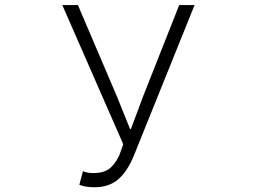

<svg xmlns="http://www.w3.org/2000/svg" viewBox="-20 -749 1040 781"><path d="M364.3 12.7Q329.1 12.7 302.7 2.9L317.4 -52.7Q335 -44.9 359.4 -44.9Q399.4 -44.9 422.9 -61.5Q446.3 -78.1 464.8 -116.2L481.4 -162.1L233.4 -728.5H296.9L456.1 -355.5L508.8 -224.6H512.7L561.5 -355.5L709 -728.5H771.5L525.4 -118.2Q499 -52.7 461.4 -20Q423.8 12.7 364.3 12.7Z"/></svg>

Font: Gen Shin Gothic Monospace Light
Style: Regular
Weight: 300
Designer: [Source Han Sans]
Ryoko NISHIZUKA  (kana & ideographs); Paul D. Hunt (Latin, Greek & Cyrillic); Wenlong ZHANG  (bopomofo
Version: Version 1.002.20150607